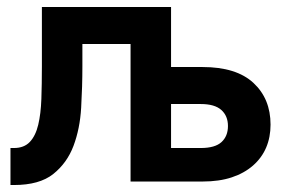

<svg xmlns="http://www.w3.org/2000/svg" viewBox="-20 -520 810 550"><path d="M10 -96H20Q49 -96 65.5 -113.5Q82 -131 89.5 -162.5Q97 -194 98.5 -236.5Q100 -279 100 -330V-500H470V-328H560Q657 -328 706 -282.5Q755 -237 755 -163Q755 -127 742.5 -97.5Q730 -68 705 -46Q680 -24 644 -12Q608 0 560 0H354V-394H216V-330Q216 -272 212.5 -211.5Q209 -151 190.5 -102Q172 -53 132.5 -21.5Q93 10 20 10H10ZM555 -96Q596 -96 614.5 -113Q633 -130 633 -159Q633 -188 614 -205Q595 -222 555 -222H470V-96Z"/></svg>

Font: PT Root UI Bold
Style: Regular
Weight: 700
Designer: Vitaly Kuzmin
Foundry: ParaType Ltd.
Version: Version 2.000G